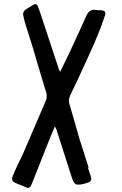

<svg xmlns="http://www.w3.org/2000/svg" viewBox="-20 -861 581 916"><path d="M105 33 54 12Q33 3 39 -16Q46 -36 64 -74Q68 -82 75.5 -97.5Q83 -113 87 -121L198 -379Q203 -389 203 -403Q203 -414 200 -421Q187 -462 164 -540.5Q141 -619 137 -632Q131 -653 117 -696Q103 -739 97 -761Q96 -765 94.5 -772Q93 -779 92 -783Q85 -805 106 -818Q128 -832 139 -838Q155 -847 161 -830L170 -806L260 -533L267 -518Q310 -606 312 -611Q366 -727 392 -786Q408 -821 440 -813Q444 -812 452.5 -812Q461 -812 465 -812Q488 -809 481 -788Q463 -734 452 -708Q430 -652 404 -597Q346 -469 315 -406Q309 -392 309 -379Q309 -369 313 -359Q321 -333 336 -279.5Q351 -226 359 -199Q373 -153 403 -61L399 -62L414 -17Q420 1 403 9L381 16Q351 23 341 17.5Q331 12 323 -13Q299 -90 249 -244L242 -258Q222 -211 220 -206L133 13Q132 17 128 25Q120 40 105 33Z"/></svg>

Font: Because We Connect
Style: Regular
Weight: 400
Designer: Liz Wetzel, Aaron Williamson, Russ McMullin
Foundry: Red Hat
Version: Version 1.000